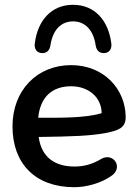

<svg xmlns="http://www.w3.org/2000/svg" viewBox="-20 -769 576 799"><path d="M289 10C342 10 402 -8 442 -36C496 -71 452 -136 402 -108C362 -84 327 -76 290 -76C212 -76 153 -111 141 -199C279 -201 354 -203 423 -216C471 -226 503 -236 503 -281C503 -398 412 -498 276 -498C135 -498 32 -394 32 -243C32 -88 127 10 289 10ZM154 -548C173 -547 187 -558 190 -581C200 -647 236 -680 284 -680C332 -680 368 -647 378 -581C381 -558 395 -547 414 -548C434 -549 447 -565 443 -590C431 -683 375 -749 284 -749C193 -749 137 -683 125 -590C121 -565 134 -549 154 -548ZM139 -279C147 -362 194 -410 276 -410C347 -410 402 -366 403 -298C332 -277 231 -279 139 -279Z"/></svg>

Font: SN Pro Medium
Style: Regular
Weight: 500
Designer: Tobias Whetton
Foundry: Supernotes
Version: Version 1.003;Glyphs 3.3 (3324)